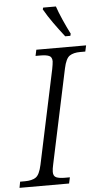

<svg xmlns="http://www.w3.org/2000/svg" viewBox="-78 -969 536 1007"><g transform="rotate(-5 189.5 -465.5)"><path d="M-17 0 -11 -32H15Q51 -32 71.5 -45.5Q92 -59 103 -111L208 -605Q210 -617 212 -628Q214 -639 214 -646Q214 -669 198 -675.5Q182 -682 154 -682H127L134 -714H396L389 -682H362Q327 -682 306.5 -668.5Q286 -655 275 -603L170 -109Q164 -83 164 -68Q164 -45 180 -38.5Q196 -32 224 -32H251L244 0ZM291 -771Q262 -808 234.5 -846.5Q207 -885 186 -922L189 -931H256Q266 -901 284.5 -859Q303 -817 321 -782L318 -771Z"/></g></svg>

Font: Noto Serif Light
Style: Italic
Weight: 300
Italic angle: -12°
Designer: Monotype Design Team
Foundry: Monotype Imaging Inc.
Version: Version 2.013